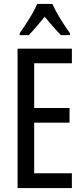

<svg xmlns="http://www.w3.org/2000/svg" viewBox="-20 -963 431 983"><path d="M348 0H70V-714H348V-639H155V-410H336V-335H155V-76H348ZM248 -943H170Q157 -911 132 -870.5Q107 -830 81 -793V-783H127Q144 -800 165.5 -825.5Q187 -851 209 -877Q231 -851 251.5 -827Q272 -803 292 -783H338V-793Q314 -826 288.5 -867.5Q263 -909 248 -943Z"/></svg>

Font: Noto Sans Display Condensed
Style: Regular
Weight: 400
Width: 3
Designer: Monotype Design Team
Foundry: Monotype Imaging Inc.
Version: Version 1.900